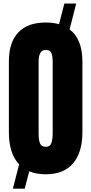

<svg xmlns="http://www.w3.org/2000/svg" viewBox="-20 -997 526 1107"><path d="M54.2 90.8 90.3 -49.3Q31.2 -111.8 31.2 -234.4V-642.6Q31.2 -753.4 85.7 -810.3Q140.1 -867.2 243.2 -867.2Q285.6 -867.2 320.3 -857.4L351.1 -976.6H419.4L381.3 -827.6Q455.1 -772 455.1 -642.6V-234.4Q455.1 -119.6 401.9 -55.9Q348.6 7.8 243.2 7.8Q189.5 7.8 148.4 -9.3L122.6 90.8ZM244.6 -150.4Q269 -150.4 276.4 -172.6Q283.7 -194.8 283.7 -226.1V-645.5Q283.7 -668.5 277.3 -688.7Q271 -709 245.6 -709Q220.7 -709 211.7 -690.2Q202.6 -671.4 202.6 -644V-225.1Q202.6 -191.4 210.4 -170.9Q218.3 -150.4 244.6 -150.4Z"/></svg>

Font: webenart
Style: Regular
Weight: 400
Designer: Vernon Adams
Foundry: Vernon Adams
Version: Version 2.116; ttfautohint (v1.8.3)